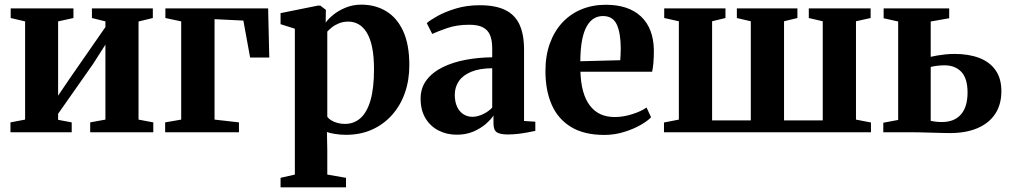

<svg xmlns="http://www.w3.org/2000/svg" viewBox="-20 -569 4348 826"><path d="M25 0V-42.5L88 -54.5V-477L26 -491.5V-533H296V-491.5L230 -477V-157.5L282.5 -235L433.5 -452.5V-477L375.5 -491.5V-533H637.5V-491.5L576 -476.5V-54.5L639.5 -42.5V0H368V-42.5L433.5 -54.5V-377L380.5 -294L230 -79.5V-53.5L288.5 -42.5V0Z M690.5 0V-42.5L759.5 -54.5V-477L691.5 -491.5V-533H1133.5L1138.5 -321.5H1056L1027 -480.5L903 -486.5V-54.5L1008 -42.5V0Z M1187 237V196L1248.5 182V-445.5L1187 -465V-512.5L1348 -545H1358L1382 -526.5L1381 -471.5Q1392 -487.5 1414 -505.5Q1436 -523.5 1467 -536.2Q1498 -549 1534.5 -549Q1595 -549 1641.8 -520.5Q1688.5 -492 1714.8 -434.5Q1741 -377 1741 -288.5Q1741 -224 1721.8 -169.2Q1702.5 -114.5 1666.2 -74Q1630 -33.5 1580 -11.2Q1530 11 1468.5 11Q1444.5 11 1421.2 7.2Q1398 3.5 1386.5 -1L1388 75.5V182L1468.5 196V237ZM1465 -36Q1502.5 -36 1530.5 -60.5Q1558.5 -85 1573.8 -137Q1589 -189 1589 -271Q1589 -327 1580.8 -366.2Q1572.5 -405.5 1557.2 -429.8Q1542 -454 1522 -465Q1502 -476 1479 -476Q1456.5 -476 1438.5 -468.8Q1420.5 -461.5 1408 -451.5Q1395.5 -441.5 1388 -433V-67Q1396 -54.5 1417.2 -45.2Q1438.5 -36 1465 -36Z M1945 10.5Q1902 10.5 1866.8 -7.5Q1831.5 -25.5 1810.5 -60.2Q1789.5 -95 1789.5 -144.5Q1789.5 -191.5 1815.5 -225.2Q1841.5 -259 1885.2 -280.2Q1929 -301.5 1984 -311.8Q2039 -322 2097.5 -322.5V-362Q2097.5 -395 2088.5 -417.2Q2079.5 -439.5 2058.2 -451Q2037 -462.5 1999 -462.5Q1945 -462.5 1904 -448.2Q1863 -434 1839.5 -423L1816 -469.5Q1830.5 -482.5 1863 -500.5Q1895.5 -518.5 1941.8 -532.5Q1988 -546.5 2044 -546.5Q2111.5 -546.5 2153.5 -526Q2195.5 -505.5 2215 -463.2Q2234.5 -421 2234.5 -355V-48.5L2283 -45.5V-6Q2272 -3.5 2252.2 0.2Q2232.5 4 2209.5 6.8Q2186.5 9.5 2165 9.5Q2132 9.5 2117.5 0.2Q2103 -9 2103 -38.5V-72Q2092.5 -55.5 2070.2 -36Q2048 -16.5 2016.5 -3Q1985 10.5 1945 10.5ZM2012.5 -66.5Q2033.5 -66.5 2057.2 -77.5Q2081 -88.5 2097.5 -106V-275.5Q2042.5 -275 2006.8 -260Q1971 -245 1953.8 -219.5Q1936.5 -194 1936.5 -161Q1936.5 -131.5 1946.2 -110.2Q1956 -89 1973.2 -77.8Q1990.5 -66.5 2012.5 -66.5Z M2580 11.5Q2492.5 11.5 2436.2 -23Q2380 -57.5 2353.2 -119.2Q2326.5 -181 2326.5 -263Q2326.5 -330 2345.8 -382.8Q2365 -435.5 2399.8 -472.5Q2434.5 -509.5 2482 -529Q2529.5 -548.5 2586 -548.5Q2684 -548.5 2737.5 -498.2Q2791 -448 2793 -354.5Q2793 -322 2791 -298.8Q2789 -275.5 2785.5 -260.5H2477Q2478.5 -213 2488.5 -176.8Q2498.5 -140.5 2517 -115.8Q2535.5 -91 2562.2 -78.2Q2589 -65.5 2625 -65.5Q2661.5 -65.5 2700.5 -78Q2739.5 -90.5 2761.5 -106.5L2781 -64.5Q2765.5 -48 2734.5 -30.5Q2703.5 -13 2663.2 -0.8Q2623 11.5 2580 11.5ZM2476.5 -305.5 2648.5 -310Q2649.5 -322.5 2649.8 -334.8Q2650 -347 2650.5 -359.5Q2650.5 -425.5 2633.8 -462.8Q2617 -500 2574 -500Q2553 -500 2535.5 -489.8Q2518 -479.5 2504.8 -456.8Q2491.5 -434 2484.2 -396.8Q2477 -359.5 2476.5 -305.5Z M2836.5 0V-42L2900.5 -54.5V-477.5L2837.5 -491.5V-533H3101V-491.5L3043.5 -477.5V-51H3210V-477.5L3150 -491.5V-533H3410.5V-491.5L3353 -477.5V-51H3519.5V-477.5L3459.5 -491.5V-533H3725.5V-491.5L3662.5 -477.5V-54.5L3727 -42V0Z M3780 0V-41L3844 -53V-476.5L3781.5 -490.5V-533H4063.5V-490.5L3984 -476.5V-324.5Q3996 -327.5 4011.8 -330.2Q4027.5 -333 4046.8 -335Q4066 -337 4087 -337Q4147.5 -337 4192.8 -319.8Q4238 -302.5 4263 -267Q4288 -231.5 4288 -176.5Q4288 -119.5 4261.5 -79.2Q4235 -39 4185.5 -17.8Q4136 3.5 4067 3.5Q4056.5 3.5 4035.2 3Q4014 2.5 3989.2 1.8Q3964.5 1 3942 0.5Q3919.5 0 3906 0ZM4032 -44Q4086 -44 4114.2 -76.8Q4142.5 -109.5 4142.5 -171Q4142.5 -231.5 4115.8 -259.8Q4089 -288 4043.5 -288Q4027.5 -288 4011.2 -286Q3995 -284 3984 -281V-49Q3992.5 -47 4005.5 -45.5Q4018.5 -44 4032 -44Z"/></svg>

Font: Merriweather 72pt
Style: Bold
Weight: 700
Version: Version 2.100